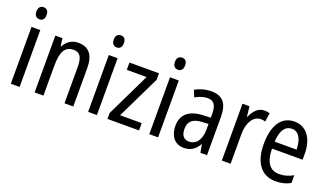

<svg xmlns="http://www.w3.org/2000/svg" viewBox="-70 -1216 2918 1704"><g transform="rotate(20 1389.0 -364.0)"><path d="M114 -738C84 -738 65 -719 65 -681C65 -644 84 -624 114 -624C143 -624 161 -644 161 -681C161 -719 144 -738 114 -738ZM154 -537H71V0H154Z M511 -547C455 -547 405 -518 378 -464H373L363 -537H296V0H379V-279C379 -413 410 -474 495 -474C553 -474 578 -431 578 -347V0H661V-360C661 -488 610 -547 511 -547Z M844 -738C814 -738 795 -719 795 -681C795 -644 814 -624 844 -624C873 -624 891 -644 891 -681C891 -719 874 -738 844 -738ZM884 -537H801V0H884Z M1282 0V-69H1078L1275 -476V-537H996V-468H1183L984 -56V0Z M1422 -738C1392 -738 1373 -719 1373 -681C1373 -644 1392 -624 1422 -624C1451 -624 1469 -644 1469 -681C1469 -719 1452 -738 1422 -738ZM1462 -537H1379V0H1462Z M1769 -546C1712 -546 1659 -531 1616 -505L1642 -443C1682 -465 1720 -478 1758 -478C1815 -478 1842 -443 1842 -359V-324L1772 -321C1640 -316 1571 -256 1571 -150C1571 -58 1618 10 1705 10C1772 10 1812 -18 1845 -75H1848L1862 0H1924V-363C1924 -483 1878 -546 1769 -546ZM1785 -262 1842 -265V-213C1842 -113 1797 -58 1731 -58C1685 -58 1656 -87 1656 -151C1656 -220 1693 -258 1785 -262Z M2268 -547C2212 -547 2171 -504 2145 -443H2140L2130 -537H2064V0H2147V-282C2146 -388 2197 -464 2262 -464C2278 -464 2294 -462 2307 -457L2319 -540C2302 -545 2284 -547 2268 -547Z M2554 -546C2432 -546 2363 -445 2363 -265C2363 -102 2431 10 2573 10C2627 10 2670 -1 2713 -24V-98C2669 -72 2628 -61 2581 -61C2493 -61 2448 -125 2446 -252H2735V-308C2735 -444 2672 -546 2554 -546ZM2554 -478C2623 -478 2653 -407 2654 -318H2447C2453 -425 2490 -478 2554 -478Z"/></g></svg>

Font: Noto Sans Sinhala Condensed
Style: Regular
Weight: 400
Width: 3
Designer: Jelle Bosma - Monotype Design Team
Foundry: Monotype Imaging Inc.
Version: Version 2.006